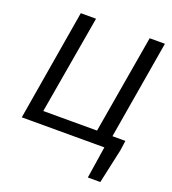

<svg xmlns="http://www.w3.org/2000/svg" viewBox="-162 -842 1051 1171"><g transform="rotate(20 363.5 -256.5)"><path d="M160 -720H259L149 -81H498L607 -720H706L598 -81H682L673 -17L624 207H543L575 0H39Z"/></g></svg>

Font: Nebula Sans Medium
Style: Regular
Weight: 500
Italic angle: -9°
Designer: Paul D. Hunt for Adobe (as Source Sans)
Foundry: Nebula Entertainment & Broadcasting LLC
Version: Version 1.010